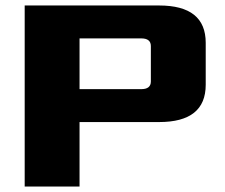

<svg xmlns="http://www.w3.org/2000/svg" viewBox="-20 -680 820 700"><path d="M70 0V-660H560Q730 -660 730 -524V-371Q730 -235 560 -235H270V0ZM270 -355H495Q530 -355 530 -383V-512Q530 -540 495 -540H270Z"/></svg>

Font: Xolonium
Style: Bold
Weight: 700
Designer: Severin Meyer
Version: Version 4.2